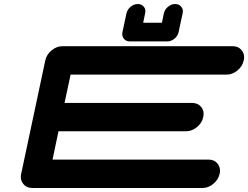

<svg xmlns="http://www.w3.org/2000/svg" viewBox="-20 -940 1241 960"><path d="M1022.5 -142.1Q1051.8 -142.1 1067.9 -121.6Q1080.1 -106.4 1080.1 -86.4Q1080.1 -79.1 1078.1 -70.8Q1071.8 -41.5 1046.6 -20.8Q1021.5 0 992.2 0H141.6Q112.3 0 96.2 -21Q84 -35.6 84 -55.2Q84 -62.5 85.9 -70.8L206.5 -638.2Q212.9 -667.5 238 -688.2Q263.2 -709 292.5 -709H1143.1Q1172.4 -709 1188.5 -688.5Q1200.7 -673.3 1200.7 -653.8Q1200.7 -646.5 1198.7 -638.2Q1192.4 -608.4 1167.2 -587.6Q1142.1 -566.9 1112.8 -566.9H333L302.7 -425.3H940.4Q969.7 -425.3 986.3 -404.8Q998 -389.6 998 -370.6Q998 -362.8 996.1 -354.5Q990.2 -325.2 964.8 -304.4Q939.5 -283.7 910.2 -283.7H272.5L242.7 -142.1ZM629.4 -732.9Q609.9 -732.9 599.1 -746.6Q591.3 -756.3 591.3 -770Q591.3 -774.9 592.3 -779.8L612.3 -873Q616.7 -892.6 633.1 -906.2Q649.4 -919.9 668.9 -919.9Q688 -919.9 699.2 -906.2Q707 -896.5 707 -883.8Q707 -878.9 705.6 -873L695.8 -826.2H789.6L799.3 -873Q803.7 -892.6 820.1 -906.2Q836.4 -919.9 856 -919.9Q875 -919.9 886.2 -906.2Q894.5 -896.5 894.5 -883.8Q894.5 -878.4 893.1 -873L873 -779.8Q869.1 -760.3 852.3 -746.6Q835.4 -732.9 816.4 -732.9Z"/></svg>

Font: Robtronika
Style: Italic
Weight: 400
Italic angle: -12°
Designer: GGBot
Version: 1.00